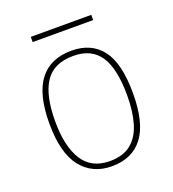

<svg xmlns="http://www.w3.org/2000/svg" viewBox="-125 -759 780 865"><g transform="rotate(-20 265.5 -326.5)"><path d="M265 10Q172 10 118.5 -58Q65 -126 65 -267Q65 -407 117 -474.5Q169 -542 270 -542Q365 -542 415.5 -476.5Q466 -411 466 -267Q466 -126 415 -58Q364 10 265 10ZM265 -15Q329 -15 367 -46.5Q405 -78 421.5 -134.5Q438 -191 438 -267Q438 -395 397.5 -456Q357 -517 270 -517Q176 -517 134.5 -454.5Q93 -392 93 -267Q93 -148 134.5 -81.5Q176 -15 265 -15ZM120 -638V-663H410V-638Z"/></g></svg>

Font: Noto Serif Lao Thin
Style: Regular
Weight: 250
Designer: Monotype Design Team
Foundry: Monotype Imaging Inc.
Version: Version 2.003